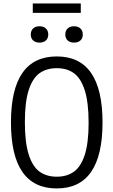

<svg xmlns="http://www.w3.org/2000/svg" viewBox="-20 -1074 652 1104"><path d="M43 -370Q43 -749.5 306.5 -749.5Q569.5 -749.5 569.5 -370Q569.5 9.5 306.5 9.5Q43 9.5 43 -370ZM489.5 -367.5Q489.5 -485 467.5 -554.2Q445.5 -623.5 405.5 -652.8Q365.5 -682 306.5 -682Q247.5 -682 207.2 -653Q167 -624 145 -555.8Q123 -487.5 123 -372.5Q123 -255 145 -185.8Q167 -116.5 207.2 -87.2Q247.5 -58 306.5 -58Q365 -58 405.2 -87Q445.5 -116 467.5 -184.2Q489.5 -252.5 489.5 -367.5ZM157 -875.5Q157 -897.5 170.5 -910.2Q184 -923 207 -923Q230.5 -923 244 -910.2Q257.5 -897.5 257.5 -875.5Q257.5 -854 244 -841.5Q230.5 -829 207 -829Q184 -829 170.5 -841.5Q157 -854 157 -875.5ZM355.5 -875.5Q355.5 -897.5 369 -910.2Q382.5 -923 405.5 -923Q429 -923 442.5 -910.2Q456 -897.5 456 -875.5Q456 -854 442.5 -841.5Q429 -829 405.5 -829Q382.5 -829 369 -841.5Q355.5 -854 355.5 -875.5ZM168.5 -1000V-1054H444.5V-1000Z"/></svg>

Font: Encode Sans Condensed
Style: Regular
Weight: 400
Width: 3
Designer: Multiple Designers
Foundry: Impallari Type
Version: Version 2.000